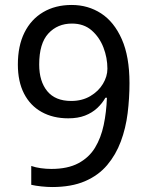

<svg xmlns="http://www.w3.org/2000/svg" viewBox="-20 -744 591 774"><path d="M190 10Q171 10 147 7.5Q123 5 106 1V-75Q123 -69 144.5 -66Q166 -63 187 -63Q253 -63 296 -86Q339 -109 363 -148.5Q387 -188 398 -240Q409 -292 411 -350H405Q392 -327 371.5 -308Q351 -289 322.5 -278Q294 -267 255 -267Q194 -267 148 -292.5Q102 -318 77 -366.5Q52 -415 52 -484Q52 -559 78.5 -612.5Q105 -666 154 -695Q203 -724 269 -724Q335 -724 387.5 -690Q440 -656 471 -586Q502 -516 502 -409Q502 -348 494.5 -287.5Q487 -227 467 -173.5Q447 -120 412 -78.5Q377 -37 322.5 -13.5Q268 10 190 10ZM267 -337Q311 -337 344 -356.5Q377 -376 395 -406Q413 -436 413 -467Q413 -511 397 -552.5Q381 -594 349.5 -621.5Q318 -649 270 -649Q212 -649 175 -609Q138 -569 138 -484Q138 -416 170.5 -376.5Q203 -337 267 -337Z"/></svg>

Font: ltelugu85
Style: Book
Weight: 400
Designer: Jelle Bosma - Monotype Design Team
Foundry: Monotype Imaging Inc.
Version: Version 2.003